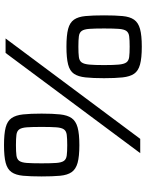

<svg xmlns="http://www.w3.org/2000/svg" viewBox="98 -834 744 981"><g transform="rotate(90 470.5 -344.0)"><path d="M219 -311Q161 -311 128.5 -319.5Q96 -328 81 -349.5Q66 -371 62.5 -408.5Q59 -446 59 -503Q59 -560 62.5 -597.5Q66 -635 81 -656.5Q96 -678 128.5 -687Q161 -696 219 -696Q277 -696 310 -687Q343 -678 357.5 -656.5Q372 -635 376 -597.5Q380 -560 380 -503Q380 -446 376 -408.5Q372 -371 357.5 -349.5Q343 -328 310 -319.5Q277 -311 219 -311ZM177 0 690 -688H763L251 0ZM219 -372Q253 -372 272 -374.5Q291 -377 299.5 -389Q308 -401 310.5 -427.5Q313 -454 313 -503Q313 -552 310.5 -578.5Q308 -605 299.5 -617Q291 -629 272 -631.5Q253 -634 219 -634Q185 -634 166 -631.5Q147 -629 138.5 -617Q130 -605 128 -578.5Q126 -552 126 -503Q126 -454 128 -427.5Q130 -401 138.5 -389Q147 -377 166 -374.5Q185 -372 219 -372ZM722 8Q664 8 631.5 -0.5Q599 -9 584 -30.5Q569 -52 565 -89.5Q561 -127 561 -184Q561 -241 565 -278.5Q569 -316 584 -337.5Q599 -359 631.5 -368Q664 -377 722 -377Q780 -377 812.5 -368Q845 -359 860 -337.5Q875 -316 878.5 -278.5Q882 -241 882 -184Q882 -127 878.5 -89.5Q875 -52 860 -30.5Q845 -9 812.5 -0.5Q780 8 722 8ZM722 -53Q756 -53 775 -55.5Q794 -58 802.5 -70Q811 -82 813 -108.5Q815 -135 815 -184Q815 -233 813 -259.5Q811 -286 802.5 -298Q794 -310 775 -312.5Q756 -315 722 -315Q688 -315 669 -312.5Q650 -310 641.5 -298Q633 -286 631 -259.5Q629 -233 629 -184Q629 -135 631 -108.5Q633 -82 641.5 -70Q650 -58 669 -55.5Q688 -53 722 -53Z"/></g></svg>

Font: Saira Expanded Medium
Style: Regular
Weight: 500
Width: 7
Designer: Hector Gatti with collaboration of the Omnibus-Type team
Foundry: Omnibus-Type
Version: Version 1.100; ttfautohint (v1.8.3)